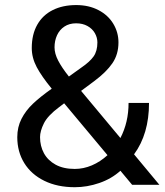

<svg xmlns="http://www.w3.org/2000/svg" viewBox="-20 -741 662 770"><path d="M509.8 0 462.9 -56.2Q427.2 -23.9 378.4 -7.1Q329.6 9.8 279.8 9.8Q210 9.8 157.7 -15.9Q105.5 -41.5 77.4 -86.9Q49.3 -132.3 49.3 -190.9Q49.3 -231.4 66.2 -264.4Q83 -297.4 112.3 -325.2Q141.6 -353 187.5 -385.3Q147 -434.6 127.2 -471.9Q107.4 -509.3 107.4 -548.3Q107.4 -603 129.4 -641.8Q151.4 -680.7 191.7 -700.7Q231.9 -720.7 285.6 -720.7Q336.4 -720.7 375 -700.4Q413.6 -680.2 434.3 -645.8Q455.1 -611.3 455.1 -570.8Q455.1 -522.9 430.7 -487.3Q406.2 -451.7 358.4 -416L305.2 -376.5L462.9 -187.5Q495.6 -250.5 495.6 -328.1H577.6Q577.6 -203.6 517.6 -122.1L619.1 0ZM198.7 -551.3Q198.7 -525.9 213.4 -497.8Q228 -469.7 256.3 -434.1L306.6 -470.2Q340.3 -493.2 355.5 -514.9Q370.6 -536.6 370.6 -570.8Q370.6 -590.3 360.4 -608.2Q350.1 -626 330.8 -636.7Q311.5 -647.5 285.2 -647.5Q257.8 -647.5 238.3 -634.5Q218.8 -621.6 208.7 -599.6Q198.7 -577.6 198.7 -551.3ZM411.1 -118.7 237.3 -326.7 217.3 -311.5Q171.4 -277.3 156 -246.3Q140.6 -215.3 140.6 -190.9Q140.6 -155.3 156.2 -126.5Q171.9 -97.7 203.1 -80.6Q234.4 -63.5 279.8 -63.5Q314.9 -63.5 348.6 -77.9Q382.3 -92.3 411.1 -118.7Z"/></svg>

Font: Heebo
Style: Regular
Weight: 400
Designer: Oded Ezer
Foundry: Meir Sadan
Version: Version 2.001; ttfautohint (v1.5.14-ce02) -l 8 -r 50 -G 200 